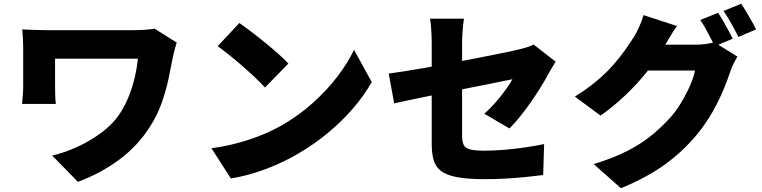

<svg xmlns="http://www.w3.org/2000/svg" viewBox="-20 -898 4040 1018"><path d="M917 -672Q914 -663 909.5 -647.5Q905 -632 901.5 -616.5Q898 -601 896 -593Q887 -545 874 -482.5Q861 -420 837.5 -353Q814 -286 773 -223Q710 -124 611.5 -51Q513 22 393 66L257 -73Q321 -88 390.5 -119.5Q460 -151 522 -198Q584 -245 622 -306Q646 -345 664 -390.5Q682 -436 694 -486Q706 -536 711 -587Q697 -587 670 -587Q643 -587 607.5 -587Q572 -587 532.5 -587Q493 -587 453.5 -587Q414 -587 378.5 -587Q343 -587 315 -587Q287 -587 272 -587Q272 -577 272 -563.5Q272 -550 272 -534Q272 -518 272 -501.5Q272 -485 272 -469Q272 -453 272 -439Q272 -428 272.5 -400.5Q273 -373 276 -347H97Q99 -373 101 -394.5Q103 -416 103 -439Q103 -456 103 -483.5Q103 -511 103 -542.5Q103 -574 103 -602.5Q103 -631 103 -649Q103 -671 101.5 -695.5Q100 -720 98 -742Q124 -741 158.5 -739.5Q193 -738 229 -738Q238 -738 263.5 -738Q289 -738 325 -738Q361 -738 403 -738Q445 -738 487.5 -738Q530 -738 569.5 -738Q609 -738 639.5 -738Q670 -738 687 -738Q718 -738 747 -740Q776 -742 800 -746Z M1249 -776Q1275 -758 1310 -731.5Q1345 -705 1382.5 -674.5Q1420 -644 1453.5 -614.5Q1487 -585 1509 -561L1385 -434Q1365 -456 1334 -485.5Q1303 -515 1267 -546.5Q1231 -578 1196 -606Q1161 -634 1134 -653ZM1101 -112Q1175 -122 1241.5 -140Q1308 -158 1367 -182Q1426 -206 1475 -234Q1565 -286 1639 -352.5Q1713 -419 1768.5 -491.5Q1824 -564 1857 -634L1951 -463Q1911 -392 1852 -323.5Q1793 -255 1719.5 -194Q1646 -133 1562 -84Q1511 -54 1452 -27.5Q1393 -1 1330 18.5Q1267 38 1204 48Z M2269 -136Q2269 -155 2269 -193Q2269 -231 2269 -280Q2269 -329 2269 -383.5Q2269 -438 2269 -491.5Q2269 -545 2269 -592Q2269 -639 2269 -671Q2269 -689 2268 -713Q2267 -737 2265 -760.5Q2263 -784 2260 -799H2440Q2436 -776 2433 -737.5Q2430 -699 2430 -671Q2430 -639 2430 -598.5Q2430 -558 2430 -512.5Q2430 -467 2430 -420.5Q2430 -374 2430 -330Q2430 -286 2430 -247.5Q2430 -209 2430 -179Q2430 -150 2437.5 -132Q2445 -114 2470 -106.5Q2495 -99 2547 -99Q2597 -99 2651.5 -103.5Q2706 -108 2761 -116Q2816 -124 2865 -134L2860 30Q2821 35 2767.5 40.5Q2714 46 2657.5 49Q2601 52 2552 52Q2458 52 2401.5 41Q2345 30 2316.5 7Q2288 -16 2278.5 -51.5Q2269 -87 2269 -136ZM2926 -571Q2919 -559 2908 -541.5Q2897 -524 2889 -509Q2873 -478 2848 -437.5Q2823 -397 2794 -355.5Q2765 -314 2735.5 -277.5Q2706 -241 2681 -217L2548 -295Q2579 -322 2608 -355.5Q2637 -389 2660.5 -421.5Q2684 -454 2697 -478Q2680 -475 2645 -467.5Q2610 -460 2562 -450.5Q2514 -441 2458.5 -430Q2403 -419 2346.5 -407.5Q2290 -396 2237.5 -385.5Q2185 -375 2141.5 -365.5Q2098 -356 2070 -350L2041 -508Q2071 -512 2117.5 -519Q2164 -526 2220.5 -536Q2277 -546 2338.5 -557.5Q2400 -569 2460 -580.5Q2520 -592 2573 -602.5Q2626 -613 2666.5 -621.5Q2707 -630 2728 -635Q2752 -641 2772.5 -647Q2793 -653 2809 -662Z M3787 -830Q3800 -812 3814.5 -786.5Q3829 -761 3842.5 -736Q3856 -711 3865 -693L3770 -653Q3754 -684 3733.5 -723.5Q3713 -763 3693 -792ZM3910 -878Q3923 -859 3938 -833.5Q3953 -808 3967 -783.5Q3981 -759 3989 -742L3895 -702Q3880 -733 3858 -772.5Q3836 -812 3816 -840ZM3890 -598Q3880 -582 3869.5 -560.5Q3859 -539 3851 -516Q3838 -475 3815 -420Q3792 -365 3758 -305Q3724 -245 3678 -188Q3605 -99 3509 -28.5Q3413 42 3272 100L3128 -28Q3236 -61 3310.5 -100Q3385 -139 3438 -183Q3491 -227 3533 -274Q3565 -309 3592.5 -355Q3620 -401 3639.5 -446.5Q3659 -492 3665 -524H3347L3401 -661Q3415 -661 3443 -661Q3471 -661 3505.5 -661Q3540 -661 3573.5 -661Q3607 -661 3632.5 -661Q3658 -661 3668 -661Q3693 -661 3720.5 -664.5Q3748 -668 3767 -674ZM3569 -760Q3548 -730 3528 -696Q3508 -662 3498 -645Q3462 -582 3409.5 -516.5Q3357 -451 3294 -391.5Q3231 -332 3164 -285L3028 -386Q3094 -427 3144 -469Q3194 -511 3230 -552Q3266 -593 3292.5 -630.5Q3319 -668 3339 -699Q3353 -720 3368.5 -754.5Q3384 -789 3392 -818Z"/></svg>

Font: Noto Sans SC Thin Black
Style: Regular
Weight: 900
Version: Version 2.004-H2;hotconv 1.0.118;makeotfexe 2.5.65603